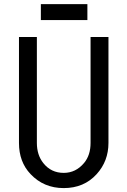

<svg xmlns="http://www.w3.org/2000/svg" viewBox="-20 -914 626 943"><path d="M73.2 -732.4H161.1V-211.9Q161.1 -152.8 192.9 -112.8Q231 -64.9 293 -64.9Q352.5 -64.9 393.1 -113.8Q424.8 -151.9 424.8 -211.9V-732.4H512.7V-211.9Q512.7 -122.6 454.6 -58.6Q392.6 9.8 293 9.8Q194.8 9.8 129.9 -59.1Q73.2 -118.7 73.2 -211.9ZM180.7 -815.4V-893.6H409.2V-815.4Z"/></svg>

Font: Consola Mono
Style: Book
Weight: 400
Monospace: yes
Version: Version 2.001